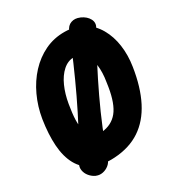

<svg xmlns="http://www.w3.org/2000/svg" viewBox="-183 -835 936 1011"><g transform="rotate(-30 285.0 -329.5)"><path d="M108.2 53.2 105.2 52.2Q86.8 43.6 72.9 26.9Q59 10.2 55.6 -10.2Q52.2 -30.6 62.6 -47.8Q154.4 -205.2 229.1 -362.4Q303.8 -519.6 366 -676.6Q377 -705 401 -713.4Q425 -721.8 451.8 -710.2L454.8 -709.2Q485.8 -695 499.2 -670.2Q512.6 -645.4 497.4 -619.2Q408 -462.2 333.6 -305.6Q259.2 -149 204.6 8.4Q198.8 27.2 182.5 40Q166.2 52.8 146.3 56.7Q126.4 60.6 108.2 53.2ZM562 -347Q544.6 -233.2 503.8 -153.3Q463 -73.4 397.8 -30Q332.6 13.4 240.6 19Q162.6 23.6 111.9 -0.8Q61.2 -25.2 34.6 -73.7Q8 -122.2 3.3 -191.6Q-1.4 -261 12 -347Q23.4 -416.6 52.1 -478.3Q80.8 -540 124 -586.7Q167.2 -633.4 222.5 -660Q277.8 -686.6 343 -686Q407.6 -685.4 453.9 -657.5Q500.2 -629.6 527.8 -581.7Q555.4 -533.8 563.9 -473.1Q572.4 -412.4 562 -347ZM168 -320Q152.6 -223.6 173 -174.4Q193.4 -125.2 249.4 -131Q311.6 -137.2 347.1 -181Q382.6 -224.8 398 -320L402 -347Q411.2 -401.8 405.2 -446.8Q399.2 -491.8 378.1 -518.9Q357 -546 319.2 -546Q281.8 -546 251.6 -518.9Q221.4 -491.8 201.3 -446.8Q181.2 -401.8 172 -347Z"/></g></svg>

Font: Winky Sans
Style: Italic
Weight: 400
Italic angle: -8.97852°
Designer: Simon Atzbach
Foundry: typofactur
Version: Version 1.205